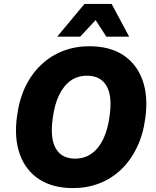

<svg xmlns="http://www.w3.org/2000/svg" viewBox="-20 -953 798 984"><path d="M354 11Q250 11 180.5 -34.5Q111 -80 81.5 -162.5Q52 -245 67 -356Q78 -442 110 -508.5Q142 -575 191.5 -621.5Q241 -668 303.5 -692Q366 -716 438 -716Q542 -716 611 -671Q680 -626 710 -543.5Q740 -461 725 -350Q714 -264 681.5 -197Q649 -130 600 -83.5Q551 -37 488.5 -13Q426 11 354 11ZM365 -140Q413 -140 449.5 -166Q486 -192 509.5 -241Q533 -290 542 -361Q556 -462 525.5 -513.5Q495 -565 426 -565Q378 -565 342 -539.5Q306 -514 282.5 -465Q259 -416 250 -345Q236 -244 266 -192Q296 -140 365 -140ZM273 -765 413 -933H552L642 -765H525L470 -850L391 -765Z"/></svg>

Font: Nunito Sans 10pt SemiCondensed Black
Style: Italic
Weight: 900
Width: 4
Italic angle: -9°
Designer: Vernon Adams
Foundry: Vernon Adams
Version: Version 3.101;gftools[0.9.27]